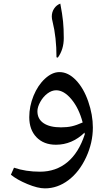

<svg xmlns="http://www.w3.org/2000/svg" viewBox="-20 -787 591 1057"><path d="M227.1 250Q188 250 130.9 226.3Q73.7 202.6 40 174.8L57.1 136.2Q121.6 158.2 200.2 158.2Q287.6 158.2 350.6 106.2Q413.6 54.2 446.8 -47.9L445.8 -52.7V-57.1Q376.5 9.8 288.1 9.8Q220.7 9.8 180.9 -31.5Q141.1 -72.8 141.1 -142.1Q141.1 -202.1 164.8 -260Q188.5 -317.9 227.8 -354Q267.1 -390.1 307.1 -390.1Q355.5 -390.1 397.9 -345.9Q440.4 -301.8 465.8 -228.3Q491.2 -154.8 491.2 -85Q491.2 -1 453.9 79.3Q416.5 159.7 356.7 204.8Q296.9 250 227.1 250ZM315.9 -85.9Q349.6 -85.9 375.5 -91.8Q401.4 -97.7 435.1 -112.8Q414.6 -190.9 373.3 -240.5Q332 -290 289.1 -290Q265.1 -290 241.5 -272.5Q217.8 -254.9 201.9 -226.3Q186 -197.8 186 -174.8Q186 -131.8 220 -108.9Q253.9 -85.9 315.9 -85.9ZM312 -767.1Q323.2 -708.5 327.1 -668.9Q331.1 -629.4 331.1 -577.6Q331.1 -514.6 298.3 -469.7L291 -471.7Q291 -581.5 269.5 -667.5Q265.1 -683.6 265.1 -695.8Q265.1 -720.7 278.1 -740Q291 -759.3 312 -767.1Z"/></svg>

Font: Droid Arabic Naskh
Style: Regular
Weight: 400
Designer: Pascal Zoghbi
Foundry: Ascender Corporation
Version: Version 1.00